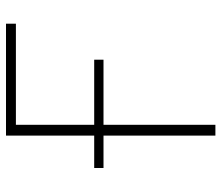

<svg xmlns="http://www.w3.org/2000/svg" viewBox="-69 -669 738 640"><g transform="rotate(-90 300.0 -349.0)"><path d="M168 -404V-698H541V-665H204V-404H421V-373H204V0H168V-373H60V-404Z"/></g></svg>

Font: IBM Plex Mono ExtraLight
Style: Regular
Weight: 200
Monospace: yes
Designer: Mike Abbink, Paul van der Laan, Pieter van Rosmalen
Foundry: Bold Monday
Version: Version 2.3